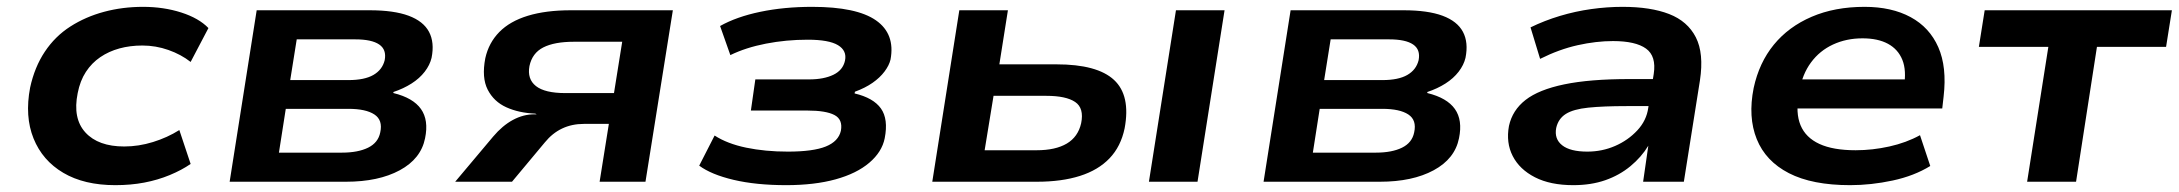

<svg xmlns="http://www.w3.org/2000/svg" viewBox="-20 -531 6366 561"><path d="M317 10Q226 10 165 -26Q104 -62 78 -126.5Q52 -191 68 -275Q81 -335 111 -380Q141 -425 185.5 -453.5Q230 -482 284 -496.5Q338 -511 398 -511Q458 -511 509.5 -494.5Q561 -478 589 -449L537 -350Q509 -372 472 -385Q435 -398 396 -398Q360 -398 329 -389.5Q298 -381 273 -364Q248 -347 231 -321Q214 -295 207 -259Q192 -185 229.5 -144Q267 -103 343 -103Q385 -103 427 -116Q469 -129 504 -151L537 -52Q511 -34 476 -19.5Q441 -5 401.5 2.5Q362 10 317 10Z M651 0 730 -501H1060Q1131 -501 1174 -485Q1217 -469 1233.5 -438Q1250 -407 1241 -362Q1236 -341 1221 -321.5Q1206 -302 1182.5 -287Q1159 -272 1129 -262L1130 -259Q1187 -245 1210 -212.5Q1233 -180 1222 -127Q1210 -67 1148 -33.5Q1086 0 991 0ZM795 -85H979Q1026 -85 1055.5 -99.5Q1085 -114 1091 -144Q1099 -180 1074 -196.5Q1049 -213 998 -213H815ZM828 -297H998Q1045 -297 1071 -312Q1097 -327 1104 -355Q1110 -386 1088 -401Q1066 -416 1018 -416H847Z M1310 0 1421 -132Q1448 -164 1478.5 -180.5Q1509 -197 1541 -197H1548L1544 -199Q1496 -201 1459.5 -217.5Q1423 -234 1405 -269Q1387 -304 1398 -361Q1408 -406 1439 -437.5Q1470 -469 1522.5 -485Q1575 -501 1648 -501H1946L1866 0H1732L1759 -169H1686Q1651 -169 1622.5 -155.5Q1594 -142 1572 -115L1476 0ZM1632 -259H1774L1798 -409H1657Q1600 -409 1567.5 -392.5Q1535 -376 1527 -338Q1520 -300 1546 -279.5Q1572 -259 1632 -259Z M2277 10Q2189 10 2123.5 -5.5Q2058 -21 2023 -47L2068 -135Q2105 -111 2160.5 -99.5Q2216 -88 2282 -88Q2356 -88 2393 -103Q2430 -118 2437 -149Q2443 -182 2418 -195Q2393 -208 2339 -208H2174L2187 -299H2344Q2387 -299 2415 -312.5Q2443 -326 2449 -354Q2455 -383 2428.5 -399Q2402 -415 2340 -415Q2277 -415 2218 -403.5Q2159 -392 2114 -370L2084 -455Q2132 -482 2201.5 -496.5Q2271 -511 2353 -511Q2483 -511 2539.5 -471.5Q2596 -432 2582 -357Q2578 -340 2564.5 -322Q2551 -304 2529.5 -289Q2508 -274 2478 -263L2477 -258Q2532 -245 2554 -214Q2576 -183 2565 -127Q2557 -87 2520 -55.5Q2483 -24 2421.5 -7Q2360 10 2277 10Z M2704 0 2783 -501H2925L2900 -343H3067Q3186 -343 3235 -297.5Q3284 -252 3266 -156Q3255 -103 3222 -68.5Q3189 -34 3135.5 -17Q3082 0 3010 0ZM2857 -92H3009Q3064 -92 3097 -111.5Q3130 -131 3139 -171Q3148 -215 3121.5 -233Q3095 -251 3037 -251H2883ZM3337 0 3416 -501H3558L3479 0Z M3672 0 3751 -501H4081Q4152 -501 4195 -485Q4238 -469 4254.5 -438Q4271 -407 4262 -362Q4257 -341 4242 -321.5Q4227 -302 4203.5 -287Q4180 -272 4150 -262L4151 -259Q4208 -245 4231 -212.5Q4254 -180 4243 -127Q4231 -67 4169 -33.5Q4107 0 4012 0ZM3816 -85H4000Q4047 -85 4076.5 -99.5Q4106 -114 4112 -144Q4120 -180 4095 -196.5Q4070 -213 4019 -213H3836ZM3849 -297H4019Q4066 -297 4092 -312Q4118 -327 4125 -355Q4131 -386 4109 -401Q4087 -416 4039 -416H3868Z M4577 10Q4510 10 4465 -13Q4420 -36 4400 -75Q4380 -114 4389 -163Q4399 -209 4437.5 -239Q4476 -269 4550.5 -284.5Q4625 -300 4741 -300H4830L4819 -221H4733Q4665 -221 4621 -216.5Q4577 -212 4555 -198Q4533 -184 4527 -157Q4521 -125 4544.5 -106.5Q4568 -88 4618 -88Q4661 -88 4699 -104.5Q4737 -121 4764 -150Q4791 -179 4796 -216L4812 -315Q4820 -367 4789.5 -389Q4759 -411 4693 -411Q4644 -411 4590 -399Q4536 -387 4480 -359L4452 -451Q4493 -471 4538 -484.5Q4583 -498 4629.5 -504.5Q4676 -511 4721 -511Q4803 -511 4857 -490Q4911 -469 4935 -422Q4959 -375 4947 -296L4900 0H4781L4796 -104V-105Q4776 -72 4744 -45.5Q4712 -19 4670.5 -4.5Q4629 10 4577 10Z M5386 10Q5275 10 5207 -25Q5139 -60 5113 -124.5Q5087 -189 5104 -274Q5120 -348 5163 -400.5Q5206 -453 5273.5 -482Q5341 -511 5428 -511Q5507 -511 5562.5 -481Q5618 -451 5643.5 -393Q5669 -335 5659 -249L5655 -214H5206L5219 -299H5565L5543 -277Q5551 -325 5538.5 -356Q5526 -387 5496.5 -403Q5467 -419 5422 -419Q5375 -419 5336 -401Q5297 -383 5271.5 -348.5Q5246 -314 5238 -266L5236 -255Q5226 -201 5241 -165Q5256 -129 5296 -110.5Q5336 -92 5402 -92Q5451 -92 5500.5 -103Q5550 -114 5590 -136L5620 -46Q5573 -17 5510 -3.5Q5447 10 5386 10Z M5903 0 5965 -394H5762L5779 -501H6326L6309 -394H6107L6046 0Z"/></svg>

Font: Nunito Sans 7pt SemiExpanded
Style: Bold Italic
Weight: 700
Width: 6
Italic angle: -9°
Designer: Vernon Adams
Foundry: Vernon Adams
Version: Version 3.101;gftools[0.9.27]